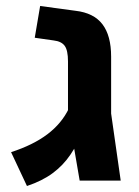

<svg xmlns="http://www.w3.org/2000/svg" viewBox="-20 -603 464 641"><path d="M246 0 207 -227V-398Q207 -435 196 -450Q185 -465 159 -468L96 -477L114 -583L232 -567Q293 -560 322 -522Q351 -484 351 -414V-224L383 0ZM70 18 17 -95Q91 -119 138.5 -155Q186 -191 210 -241L258 -166Q239 -122 215 -86.5Q191 -51 156 -25Q121 1 70 18Z"/></svg>

Font: Assistant ExtraLight
Style: Bold
Weight: 700
Version: Version 3.000